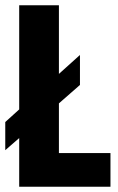

<svg xmlns="http://www.w3.org/2000/svg" viewBox="-25 -710 450 730"><path d="M199 -128V-317L279 -387V-501L199 -429V-690H48V-294L-5 -246V-139L48 -185V0H395V-128Z"/></svg>

Font: Decalotype
Style: Bold
Weight: 700
Designer: Alfredo Marco Pradil
Foundry: Alfredo Marco Pradil
Version: Version 1.0